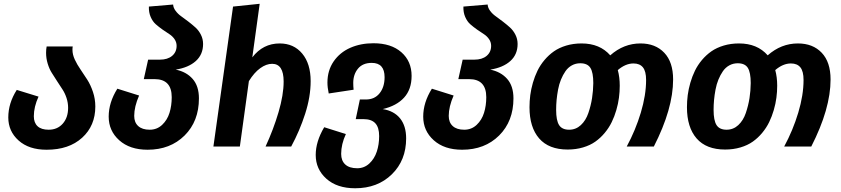

<svg xmlns="http://www.w3.org/2000/svg" viewBox="-20 -776 4455 1017"><path d="M484.9 -211.9Q484.9 -109.9 415 -46.4Q345.2 17.1 227.1 17.1H226.1Q133.3 17.1 78.6 -31.7Q23.9 -80.6 23.9 -153.8Q23.9 -229.5 68.8 -299.8L184.1 -264.2Q159.2 -210 159.2 -160.2Q159.2 -126 179 -107.4Q198.7 -88.9 237.8 -88.9Q284.2 -88.9 312.5 -121.1Q340.8 -153.3 340.8 -205.1Q340.8 -231.4 332.3 -257.3Q323.7 -283.2 310.5 -303Q297.4 -322.8 282.5 -345.9Q267.6 -369.1 254.4 -389.9Q241.2 -410.6 232.7 -438.7Q224.1 -466.8 224.1 -496.1Q224.1 -515.1 227.1 -529.8H365.2Q363.8 -522.5 363.8 -512.2Q363.8 -487.3 376.2 -460.4Q388.7 -433.6 406.5 -408Q424.3 -382.3 442.1 -354.2Q460 -326.2 472.4 -289.1Q484.9 -252 484.9 -211.9Z M910.6 -407.2Q966.8 -396 1000.2 -358.2Q1033.7 -320.3 1033.7 -254.9Q1033.7 -133.8 957.8 -58.3Q881.8 17.1 761.7 17.1Q667.5 17.1 611.6 -33Q555.7 -83 555.7 -158.2Q555.7 -232.9 601.6 -306.2L716.8 -270Q690.9 -210.9 690.9 -162.1Q690.9 -127.4 712.2 -108.2Q733.4 -88.9 772.9 -88.9Q811.5 -88.9 838.9 -114.7Q866.2 -140.6 877.9 -178.5Q889.6 -216.3 889.6 -261.2Q889.6 -356.9 798.8 -356.9H741.7L764.6 -460H826.7Q867.7 -460 891.6 -480Q915.5 -500 915.5 -533.2Q915.5 -552.7 904.3 -568.8Q893.1 -585 876.5 -595.5Q859.9 -606 840.6 -619.6Q821.3 -633.3 804.9 -647.7Q788.6 -662.1 778.1 -686.3Q767.6 -710.4 768.6 -741.2L897 -752Q897.9 -734.9 910.2 -718.5Q922.4 -702.1 939.9 -689.7Q957.5 -677.2 977.8 -661.6Q998 -646 1015.4 -630.4Q1032.7 -614.7 1044.2 -592Q1055.7 -569.3 1055.7 -543Q1055.7 -487.3 1017.1 -452.6Q978.5 -418 910.6 -407.2Z M1461.4 -545.9Q1536.1 -545.9 1580.8 -492.2Q1625.5 -438.5 1625.5 -346.2Q1625.5 -263.7 1596.4 -173.3Q1567.4 -83 1522.5 0H1386.7Q1428.2 -89.8 1455.3 -181.6Q1482.4 -273.4 1482.4 -344.2Q1482.4 -438 1421.4 -438Q1390.6 -438 1358.4 -414.8Q1326.2 -391.6 1298.3 -346.2L1250.5 0H1110.4L1214.4 -741.2L1355.5 -755.9L1316.4 -472.2Q1373 -545.9 1461.4 -545.9Z M2007.3 -198.2Q2067.4 -188.5 2099.4 -148.7Q2131.3 -108.9 2131.3 -43Q2131.3 73.2 2055.7 147.2Q1980 221.2 1861.3 221.2Q1765.1 221.2 1708.7 170.7Q1652.3 120.1 1652.3 44.9Q1652.3 -26.4 1697.3 -102.1L1812 -65.9Q1787.1 -11.7 1787.1 39.1Q1787.1 75.2 1808.8 95.2Q1830.6 115.2 1872.1 115.2Q1909.2 115.2 1936.3 90.1Q1963.4 64.9 1975.8 27.1Q1988.3 -10.7 1988.3 -55.2Q1988.3 -101.1 1968 -123Q1947.8 -145 1905.3 -145H1864.3L1886.2 -249H1918Q1964.4 -249 1990.7 -282Q2017.1 -314.9 2017.1 -367.2Q2017.1 -442.9 1949.2 -442.9Q1901.4 -442.9 1876.2 -412.4Q1851.1 -381.8 1851.1 -336.9Q1851.1 -318.4 1853 -300.8L1721.2 -280.8Q1714.4 -312.5 1714.4 -338.9Q1714.4 -402.8 1747.3 -450.7Q1780.3 -498.5 1835.2 -522.7Q1890.1 -546.9 1958 -546.9Q2051.8 -546.9 2106 -499.3Q2160.2 -451.7 2160.2 -374Q2160.2 -302.7 2120.4 -259Q2080.6 -215.3 2007.3 -198.2Z M2576.7 -407.2Q2632.8 -396 2666.3 -358.2Q2699.7 -320.3 2699.7 -254.9Q2699.7 -133.8 2623.8 -58.3Q2547.9 17.1 2427.7 17.1Q2333.5 17.1 2277.6 -33Q2221.7 -83 2221.7 -158.2Q2221.7 -232.9 2267.6 -306.2L2382.8 -270Q2356.9 -210.9 2356.9 -162.1Q2356.9 -127.4 2378.2 -108.2Q2399.4 -88.9 2439 -88.9Q2477.5 -88.9 2504.9 -114.7Q2532.2 -140.6 2543.9 -178.5Q2555.7 -216.3 2555.7 -261.2Q2555.7 -356.9 2464.8 -356.9H2407.7L2430.7 -460H2492.7Q2533.7 -460 2557.6 -480Q2581.5 -500 2581.5 -533.2Q2581.5 -552.7 2570.3 -568.8Q2559.1 -585 2542.5 -595.5Q2525.9 -606 2506.6 -619.6Q2487.3 -633.3 2470.9 -647.7Q2454.6 -662.1 2444.1 -686.3Q2433.6 -710.4 2434.6 -741.2L2563 -752Q2564 -734.9 2576.2 -718.5Q2588.4 -702.1 2606 -689.7Q2623.5 -677.2 2643.8 -661.6Q2664.1 -646 2681.4 -630.4Q2698.7 -614.7 2710.2 -592Q2721.7 -569.3 2721.7 -543Q2721.7 -487.3 2683.1 -452.6Q2644.5 -418 2576.7 -407.2Z M3372.6 -545.9Q3451.7 -545.9 3498.5 -496.6Q3545.4 -447.3 3545.4 -355Q3545.4 -199.7 3443.4 0H3299.8Q3346.2 -85.9 3374.3 -179.2Q3402.3 -272.5 3402.3 -352.1Q3402.3 -398.4 3385.5 -419.2Q3368.7 -439.9 3335.4 -439.9Q3293.5 -439.9 3252.4 -404.8Q3262.7 -367.2 3262.7 -321.8Q3262.7 -290 3258.5 -258.3Q3254.4 -226.6 3244.6 -192.9Q3234.9 -159.2 3220.2 -129.2Q3205.6 -99.1 3183.3 -72.3Q3161.1 -45.4 3133.5 -25.9Q3106 -6.3 3068.1 4.9Q3030.3 16.1 2986.8 16.1Q2887.2 16.1 2835.9 -42.7Q2784.7 -101.6 2784.7 -208Q2784.7 -240.2 2788.8 -272.2Q2793 -304.2 2802.7 -337.9Q2812.5 -371.6 2827.1 -401.6Q2841.8 -431.6 2864.3 -458.3Q2886.7 -484.9 2914.3 -504.2Q2941.9 -523.4 2979.5 -534.7Q3017.1 -545.9 3060.5 -545.9Q3157.2 -545.9 3212.4 -482.9Q3283.7 -545.9 3372.6 -545.9ZM2994.6 -88.9Q3030.3 -88.9 3056.6 -113.3Q3083 -137.7 3096.4 -177.2Q3109.9 -216.8 3116 -256.1Q3122.1 -295.4 3122.6 -335.9Q3122.6 -392.1 3107.2 -416.5Q3091.8 -440.9 3053.7 -440.9Q3029.3 -440.9 3009 -429.7Q2988.8 -418.5 2975.1 -398.7Q2961.4 -378.9 2951.4 -354.5Q2941.4 -330.1 2936 -301.3Q2930.7 -272.5 2928.2 -246.3Q2925.8 -220.2 2925.8 -193.8Q2925.8 -138.2 2941.4 -113.5Q2957 -88.9 2994.6 -88.9Z M4206.5 -545.9Q4285.6 -545.9 4332.5 -496.6Q4379.4 -447.3 4379.4 -355Q4379.4 -199.7 4277.3 0H4133.8Q4180.2 -85.9 4208.3 -179.2Q4236.3 -272.5 4236.3 -352.1Q4236.3 -398.4 4219.5 -419.2Q4202.6 -439.9 4169.4 -439.9Q4127.4 -439.9 4086.4 -404.8Q4096.7 -367.2 4096.7 -321.8Q4096.7 -290 4092.5 -258.3Q4088.4 -226.6 4078.6 -192.9Q4068.8 -159.2 4054.2 -129.2Q4039.6 -99.1 4017.3 -72.3Q3995.1 -45.4 3967.5 -25.9Q3939.9 -6.3 3902.1 4.9Q3864.3 16.1 3820.8 16.1Q3721.2 16.1 3669.9 -42.7Q3618.7 -101.6 3618.7 -208Q3618.7 -240.2 3622.8 -272.2Q3627 -304.2 3636.7 -337.9Q3646.5 -371.6 3661.1 -401.6Q3675.8 -431.6 3698.2 -458.3Q3720.7 -484.9 3748.3 -504.2Q3775.9 -523.4 3813.5 -534.7Q3851.1 -545.9 3894.5 -545.9Q3991.2 -545.9 4046.4 -482.9Q4117.7 -545.9 4206.5 -545.9ZM3828.6 -88.9Q3864.3 -88.9 3890.6 -113.3Q3917 -137.7 3930.4 -177.2Q3943.8 -216.8 3950 -256.1Q3956.1 -295.4 3956.5 -335.9Q3956.5 -392.1 3941.2 -416.5Q3925.8 -440.9 3887.7 -440.9Q3863.3 -440.9 3843 -429.7Q3822.8 -418.5 3809.1 -398.7Q3795.4 -378.9 3785.4 -354.5Q3775.4 -330.1 3770 -301.3Q3764.6 -272.5 3762.2 -246.3Q3759.8 -220.2 3759.8 -193.8Q3759.8 -138.2 3775.4 -113.5Q3791 -88.9 3828.6 -88.9Z"/></svg>

Font: FiraGO SemiBold
Style: Italic
Weight: 600
Italic angle: -8°
Designer: bBox Type GmbH
Foundry: bBox Type GmbH
Version: Version 1.001;PS 001.001;hotconv 1.0.88;makeotf.lib2.5.64775